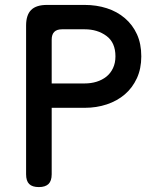

<svg xmlns="http://www.w3.org/2000/svg" viewBox="-20 -750 640 780"><path d="M190 -312V-42Q190 -15 177 -2.5Q164 10 138 10Q111 10 98.5 -2.5Q86 -15 86 -42V-646Q86 -689 106.5 -709.5Q127 -730 171 -730H324Q372 -730 414 -716.5Q456 -703 487.5 -676Q519 -649 536.5 -610.5Q554 -572 554 -521Q554 -471 536 -432Q518 -393 487 -366.5Q456 -340 414 -326Q372 -312 324 -312ZM190 -411H324Q350 -411 372.5 -418Q395 -425 412 -438.5Q429 -452 439 -473Q449 -494 449 -521Q449 -577 412.5 -604Q376 -631 324 -631H232Q211 -631 200.5 -620.5Q190 -610 190 -589Z"/></svg>

Font: Maple Mono Normal NL Medium
Style: Regular
Weight: 500
Monospace: yes
Designer: subframe7536
Version: Version 7.000